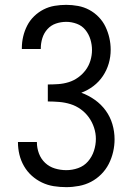

<svg xmlns="http://www.w3.org/2000/svg" viewBox="-20 -763 540 791"><path d="M253 8Q227 8 201.5 4Q176 0 153 -11Q130 -22 111 -39Q92 -56 79 -78.5Q66 -101 60 -126Q54 -151 54 -176Q54 -177 54 -177Q54 -177 54 -178H132Q132 -178 132 -177.5Q132 -177 132 -177Q132 -153 140.5 -130.5Q149 -108 166 -92Q183 -76 206 -69Q229 -62 253 -62Q278 -62 302 -70.5Q326 -79 342.5 -98Q359 -117 367 -141.5Q375 -166 375 -191Q375 -214 367.5 -237Q360 -260 346 -279.5Q332 -299 312.5 -313Q293 -327 270.5 -334Q248 -341 224 -343Q200 -345 177 -345V-415Q198 -415 220 -416.5Q242 -418 263 -424.5Q284 -431 302 -444Q320 -457 333 -474.5Q346 -492 352.5 -513.5Q359 -535 359 -557Q359 -579 352.5 -600.5Q346 -622 332 -639.5Q318 -657 296.5 -665Q275 -673 253 -673Q231 -673 210.5 -666Q190 -659 175.5 -643Q161 -627 154.5 -606Q148 -585 148 -563Q148 -563 148 -562.5Q148 -562 148 -561H70Q70 -562 70 -563Q70 -564 70 -565Q70 -589 75.5 -612.5Q81 -636 92 -657.5Q103 -679 120.5 -696Q138 -713 159.5 -724Q181 -735 205 -739Q229 -743 253 -743Q277 -743 301.5 -738.5Q326 -734 347.5 -722.5Q369 -711 386.5 -693Q404 -675 414.5 -653Q425 -631 430.5 -607Q436 -583 436 -558Q436 -529 428 -501.5Q420 -474 404 -450Q388 -426 365 -408.5Q342 -391 315 -381Q345 -370 371 -351.5Q397 -333 415.5 -307.5Q434 -282 443 -251.5Q452 -221 452 -189Q452 -163 446 -137Q440 -111 428 -87.5Q416 -64 397 -45Q378 -26 355 -14Q332 -2 305.5 3Q279 8 253 8Z"/></svg>

Font: iosevka_custom_sans_ss08
Style: Regular
Weight: 400
Designer: Belleve Invis
Foundry: Belleve Invis
Version: Version 10.3.0; ttfautohint (v1.8.3)